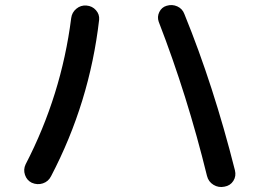

<svg xmlns="http://www.w3.org/2000/svg" viewBox="-20 -734 1040 765"><path d="M804.7 -33.2Q726.6 -352.5 612.3 -647.5Q605.5 -667 614.7 -686Q624 -705.1 643.6 -710.9Q666 -717.8 686.5 -708.5Q707 -699.2 714.8 -677.7Q831.1 -392.6 916 -55.7Q921.9 -32.2 909.7 -13.2Q897.5 5.9 874 9.8Q850.6 14.6 830.6 2.4Q810.5 -9.8 804.7 -33.2ZM106.4 -5.9Q86.9 -15.6 79.6 -37.1Q72.3 -58.6 82 -79.1Q224.6 -354.5 263.7 -662.1Q266.6 -684.6 284.2 -699.2Q301.8 -713.9 324.7 -711.9Q347.7 -710 362.3 -693.4Q377 -676.8 375 -655.3Q336.9 -325.2 183.6 -32.2Q172.9 -10.7 150.9 -3.4Q128.9 3.9 106.4 -5.9Z"/></svg>

Font: Rounded-X Mgen+ 1mn medium
Style: Regular
Weight: 500
Designer: [Source Han Sans]
Ryoko NISHIZUKA  (kana & ideographs); Paul D. Hunt (Latin, Greek & Cyrillic); Wenlong ZHANG  (bopomofo
Version: Version 1.059.20150602